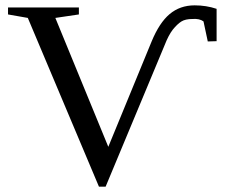

<svg xmlns="http://www.w3.org/2000/svg" viewBox="-20 -682 853 718"><path d="M790 -528 757 -527 741 -602Q726 -613 700 -611Q673 -611 658 -601.5Q643 -592 626 -571Q610 -550 596 -514L375 16H350L84 -615L10 -628V-654H275V-628L187 -615L385 -133L547 -527Q576 -597 614 -629Q653 -662 708 -662Q751 -662 790 -649Z"/></svg>

Font: Libra Serif Modern
Style: Regular
Weight: 400
Designer: Stefan Peev, Context Ltd
Foundry: Stefan Peev, Context Ltd
Version: Version 1.000